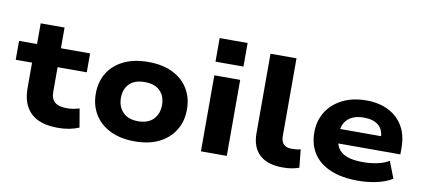

<svg xmlns="http://www.w3.org/2000/svg" viewBox="-69 -994 2773 1251"><g transform="rotate(10 1317.5 -368.5)"><path d="M359 11Q238 11 179 -46Q120 -103 120 -209V-378H12V-503H131V-640H289V-503H482V-378H289V-215Q289 -168 315 -146.5Q341 -125 393 -125Q416 -125 437 -128.5Q458 -132 477 -138L498 -15Q467 -2 433 4.5Q399 11 359 11Z M866 11Q772 11 704 -22.5Q636 -56 600 -115.5Q564 -175 564 -252Q564 -330 600 -389Q636 -448 704 -481Q772 -514 866 -514Q961 -514 1028 -481Q1095 -448 1131 -389Q1167 -330 1167 -252Q1167 -175 1131 -115.5Q1095 -56 1028 -22.5Q961 11 866 11ZM866 -122Q932 -122 967 -158.5Q1002 -195 1002 -253Q1002 -311 967.5 -346Q933 -381 866 -381Q799 -381 764.5 -346Q730 -311 730 -253Q730 -195 765 -158.5Q800 -122 866 -122Z M1296 -592V-748H1481V-592ZM1304 0V-503H1475V0Z M1845 11Q1745 11 1692.5 -38Q1640 -87 1640 -178V-705H1812V-191Q1812 -168 1819.5 -152Q1827 -136 1843 -127.5Q1859 -119 1882 -119Q1899 -119 1913.5 -120.5Q1928 -122 1942 -126L1954 -6Q1927 3 1902.5 7Q1878 11 1845 11Z M2345 11Q2236 11 2161 -21Q2086 -53 2048 -111.5Q2010 -170 2010 -251Q2010 -326 2046 -385Q2082 -444 2149.5 -479Q2217 -514 2310 -514Q2392 -514 2454.5 -483Q2517 -452 2552 -393Q2587 -334 2587 -250V-206H2145V-301H2460L2444 -282Q2444 -343 2409.5 -372Q2375 -401 2312 -401Q2268 -401 2236.5 -386.5Q2205 -372 2187.5 -343.5Q2170 -315 2170 -272V-255Q2170 -207 2189 -176Q2208 -145 2248.5 -129.5Q2289 -114 2355 -114Q2403 -114 2449 -123.5Q2495 -133 2527 -153L2570 -42Q2527 -15 2467 -2Q2407 11 2345 11Z"/></g></svg>

Font: Nunito Sans 7pt SemiExpanded ExtraBold
Style: Regular
Weight: 800
Width: 6
Designer: Vernon Adams
Foundry: Vernon Adams
Version: Version 3.101;gftools[0.9.27]